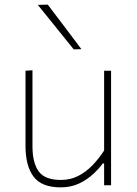

<svg xmlns="http://www.w3.org/2000/svg" viewBox="-20 -799 589 828"><path d="M242 9Q159.5 9 124.8 -37.2Q90 -83.5 90 -169Q90 -201.5 90 -225.5Q90 -249.5 90 -271Q90 -311.5 90 -348.2Q90 -385 90 -420.8Q90 -456.5 90 -494L120 -496Q120 -440 120 -386Q120 -332 120 -271V-169Q120 -97 146.8 -60Q173.5 -23 243 -23Q283.5 -23 317.2 -40.2Q351 -57.5 378.8 -86.2Q406.5 -115 429 -150V-271Q429 -332 429 -385Q429 -438 429 -494H459Q459 -438 459 -385Q459 -332 459 -271V-221Q459 -160.5 459 -108.5Q459 -56.5 459 0H429V-94H423Q408 -73 382.5 -49Q357 -25 321.8 -8Q286.5 9 242 9ZM298 -586Q272 -618.5 246.2 -650.2Q220.5 -682 194.8 -714Q169 -746 143 -778L186 -779Q222 -731.5 258.2 -683.8Q294.5 -636 331 -587Z"/></svg>

Font: Commissioner Thin
Style: Regular
Weight: 100
Designer: Kostas Bartsokas
Foundry: Kostas Bartsokas
Version: Version 1.001;gftools[0.9.23]